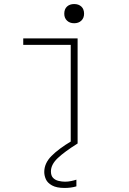

<svg xmlns="http://www.w3.org/2000/svg" viewBox="-20 -710 640 950"><path d="M330 0V-488H95V-520H364V0ZM347 -595Q325 -595 311.5 -608Q298 -621 298 -642Q298 -665 311.5 -677.5Q325 -690 347 -690Q369 -690 382.5 -677.5Q396 -665 396 -642Q396 -621 382.5 -608Q369 -595 347 -595ZM300 220Q260 220 237.5 207.5Q215 195 207 177Q199 159 199 141Q199 98 234.5 62Q270 26 334 -12L364 0Q300 40 266 72Q232 104 232 138Q232 159 242.5 170Q253 181 269.5 185Q286 189 302 189Q316 189 331 186Q346 183 358 179V212Q345 216 330 218Q315 220 300 220Z"/></svg>

Font: M PLUS Code Latin Expanded ExtraLight
Style: Regular
Weight: 250
Width: 7
Designer: Coji Morishita
Foundry: UNDERFOREST DESIGN
Version: Version 1.002; ttfautohint (v1.8.3)